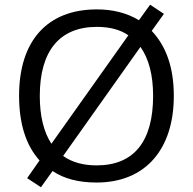

<svg xmlns="http://www.w3.org/2000/svg" viewBox="-20 -765 819 815"><path d="M717.8 -357.9C717.8 -476.1 686.5 -567.9 624 -633.8L675.8 -706.1L617.2 -745.1L569.8 -679.2C518.6 -710 459 -725.1 391.1 -725.1C180.2 -725.1 61 -591.3 61 -358.9C61 -240.2 89.8 -148.4 147.9 -84L95.2 -8.8L153.8 29.8L203.1 -39.1C251.5 -6.3 313.5 9.8 390.1 9.8C595.7 9.8 717.8 -129.4 717.8 -357.9ZM148.9 -357.9C148.9 -548.8 232.9 -650.9 391.1 -650.9C445.8 -650.9 490.2 -639.2 524.9 -615.2L198.2 -154.8C165.5 -205.1 148.9 -272.5 148.9 -357.9ZM629.9 -357.9C629.9 -164.1 548.3 -63 390.1 -63C333 -63 285.6 -76.2 248 -103L576.2 -565.9C611.8 -515.6 629.9 -446.3 629.9 -357.9Z"/></svg>

Font: Open Sans
Style: Regular
Weight: 400
Foundry: Ascender Corporation
Version: Version 1.100;PS 001.100;hotconv 1.0.88;makeotf.lib2.5.64775